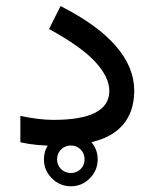

<svg xmlns="http://www.w3.org/2000/svg" viewBox="-20 -490 519 644"><path d="M127.4 44.4Q127.4 7.3 154.1 -19Q180.7 -45.4 217.8 -45.4Q254.9 -45.4 281.2 -19Q307.6 7.3 307.6 44.4Q307.6 81.5 281.2 108.2Q254.9 134.8 217.8 134.8Q180.7 134.8 154.1 108.2Q127.4 81.5 127.4 44.4ZM171.4 44.4Q171.4 64 184.8 77.1Q198.2 90.3 217.8 90.3Q237.3 90.3 250.5 77.1Q263.7 64 263.7 44.4Q263.7 24.9 250.5 11.5Q237.3 -2 217.8 -2Q198.2 -2 184.8 11.5Q171.4 24.9 171.4 44.4ZM159.2 -87.9Q346.7 -87.9 346.7 -185.1Q346.7 -231 299.8 -282.2Q252.9 -333.5 144.5 -392.6L183.1 -469.7Q308.6 -405.8 369.4 -334.7Q430.2 -263.7 430.2 -186.5Q430.2 -94.7 366.9 -47.9Q303.7 -1 166.5 -1Q101.1 -1 48.3 -12.7V-101.1Q112.3 -87.9 159.2 -87.9Z"/></svg>

Font: Vazirmatn FD
Style: Regular
Weight: 400
Designer: Saber Rastikerdar
Foundry: Saber Rastikerdar
Version: Version 33.001